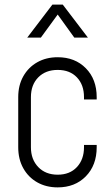

<svg xmlns="http://www.w3.org/2000/svg" viewBox="-20 -800 480 832"><path d="M230 12Q180 12 141.5 -9.8Q103 -31.5 81 -70.8Q59 -110 59 -162V-379Q59 -430.5 81 -469.5Q103 -508.5 141.5 -530.2Q180 -552 230 -552Q305 -552 352 -504.2Q399 -456.5 399 -379V-369H344V-379Q344 -432.5 313.2 -464.8Q282.5 -497 230 -497Q177.5 -497 145.8 -464.8Q114 -432.5 114 -379V-162Q114 -109 145.8 -76Q177.5 -43 230 -43Q282.5 -43 313.2 -76Q344 -109 344 -162V-172H399V-162Q399 -84 352 -36Q305 12 230 12ZM98 -637 207 -780H252L361 -637H302L230 -737L157 -637Z"/></svg>

Font: Mohave Light
Style: Regular
Weight: 300
Designer: Gumpita Rahayu
Foundry: Tokotype
Version: Version 2.003